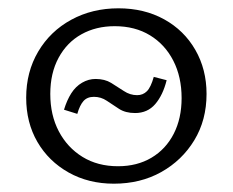

<svg xmlns="http://www.w3.org/2000/svg" viewBox="-20 -437 560 462"><path d="M254 5Q193 5 145 -22Q97 -49 70 -95.5Q43 -142 43 -202Q43 -264 72 -313Q101 -362 151.5 -389.5Q202 -417 265 -417Q327 -417 375 -390.5Q423 -364 450 -317Q477 -270 477 -211Q477 -148 447.5 -99.5Q418 -51 368 -23Q318 5 254 5ZM264 -37Q310 -37 344.5 -57.5Q379 -78 398 -115Q417 -152 417 -201Q417 -252 397 -291Q377 -330 341 -352Q305 -374 256 -374Q211 -374 176 -354.5Q141 -335 121 -298Q101 -261 101 -211Q101 -160 121.5 -121Q142 -82 178.5 -59.5Q215 -37 264 -37ZM305 -165Q282 -165 266.5 -175Q251 -185 237 -194.5Q223 -204 206 -204Q190 -204 181 -194Q172 -184 166 -163L134 -173Q141 -196 151.5 -212.5Q162 -229 177.5 -238Q193 -247 210 -247Q232 -247 247.5 -237.5Q263 -228 278 -218Q293 -208 310 -208Q324 -208 333.5 -217.5Q343 -227 350 -252L381 -244Q372 -208 353.5 -186.5Q335 -165 305 -165Z"/></svg>

Font: Ysabeau Office Light
Style: Regular
Weight: 300
Designer: Christian Thalmann (Catharsis Fonts)
Version: Version 2.001;gftools[0.9.30]; featfreeze: tnum,lnum,ss02